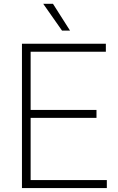

<svg xmlns="http://www.w3.org/2000/svg" viewBox="-20 -964 603 984"><path d="M137 -41H527.5V0H92.5V-740H522.5V-699H137V-400.5H474.5V-360H137ZM298 -807 201.5 -944.5H251.5L339 -807Z"/></svg>

Font: Encode Sans ExtraLight
Style: Regular
Weight: 275
Designer: Multiple Designers
Foundry: Impallari Type
Version: Version 2.000